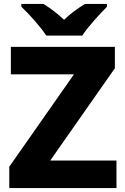

<svg xmlns="http://www.w3.org/2000/svg" viewBox="-20 -951 634 971"><path d="M214 -771H396C425 -816 486 -882 521 -917V-931H410C375 -910 338 -884 304 -851C269 -884 235 -909 200 -931H88V-917C126 -881 185 -816 214 -771ZM569 0V-139H234L561 -606V-714H35V-575H354L27 -108V0Z"/></svg>

Font: Noto Sans Telugu ExtraBold
Style: Regular
Weight: 800
Designer: Jelle Bosma - Monotype Design Team
Foundry: Monotype Imaging Inc.
Version: Version 2.005